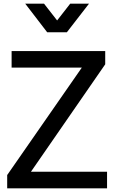

<svg xmlns="http://www.w3.org/2000/svg" viewBox="-20 -1022 620 1042"><path d="M19 0H561V-90H148L551 -673V-745H43V-655H424L19 -72ZM117 -1002 236 -847H343L463 -1002H361L290 -911L219 -1002Z"/></svg>

Font: Mluvka Medium
Style: Regular
Weight: 500
Designer: Modified by Jiří Krblich, Original typeface by Gumpita Rahayu
Foundry: Gumpita Rahayu & Jiří Krblich
Version: Version 2.000;Glyphs 3.1.1 (3134)